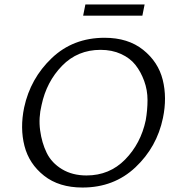

<svg xmlns="http://www.w3.org/2000/svg" viewBox="-20 -833 786 859"><path d="M352 -763 362 -813H627L617 -763ZM349 6Q244 6 177 -47Q110 -100 89.5 -180Q69 -260 88 -352Q116 -482 211.5 -573Q307 -664 448 -664Q553 -664 620.5 -610Q688 -556 708 -476Q728 -396 709 -305Q682 -175 586 -84.5Q490 6 349 6ZM367 -48Q470 -48 540 -119.5Q610 -191 632 -295Q640 -341 640 -385.5Q640 -430 625 -471Q610 -512 586 -542.5Q562 -573 521.5 -591.5Q481 -610 430 -610Q327 -610 257.5 -538.5Q188 -467 166 -363Q152 -306 159.5 -250Q167 -194 189 -149Q211 -104 257.5 -76Q304 -48 367 -48Z"/></svg>

Font: EauTestInfant
Style: Italic
Weight: 400
Italic angle: -12°
Designer: Christian Thalmann (Catharsis Fonts)
Version: Version 0.001;PS 000.001;hotconv 1.0.88;makeotf.lib2.5.64775